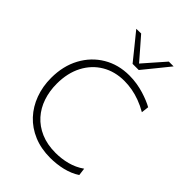

<svg xmlns="http://www.w3.org/2000/svg" viewBox="-274 -1097 1234 1234"><g transform="rotate(45 343.0 -480.5)"><path d="M416.5 9.5Q333 9.5 266.2 -18.5Q199.5 -46.5 153 -96.5Q106.5 -146.5 81.8 -213.8Q57 -281 57 -358.5Q57 -467 101.8 -549.8Q146.5 -632.5 224.5 -679Q302.5 -725.5 402.5 -725.5Q438.5 -725.5 472 -720Q505.5 -714.5 535 -705.5Q564.5 -696.5 589.2 -686.2Q614 -676 631.5 -666L625.5 -615Q586.5 -637.5 549.2 -651.2Q512 -665 475.8 -671.5Q439.5 -678 404.5 -678Q318 -678 251.2 -638.5Q184.5 -599 146.8 -527Q109 -455 109 -357.5Q109 -291 128.5 -233Q148 -175 187 -131.2Q226 -87.5 284 -62.5Q342 -37.5 418 -37.5Q444.5 -37.5 470.8 -40.8Q497 -44 522.8 -50.8Q548.5 -57.5 573 -68.8Q597.5 -80 620 -96L626.5 -45Q605.5 -31 580.5 -20.5Q555.5 -10 528.5 -3.5Q501.5 3 473.2 6.2Q445 9.5 416.5 9.5ZM363.5 -792.5Q328 -836.5 292.5 -880.5Q257 -924.5 221 -968.5L264.5 -969.5Q299 -930 332.2 -891.8Q365.5 -853.5 400 -813.5H383Q417.5 -853 450.8 -891Q484 -929 518 -967.5H561.5Q526.5 -924 491 -880.2Q455.5 -836.5 419.5 -792.5Z"/></g></svg>

Font: Commissioner Thin ExtraLight
Style: Regular
Weight: 250
Version: Version 1.000